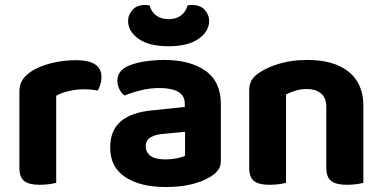

<svg xmlns="http://www.w3.org/2000/svg" viewBox="-20 -736 1539 772"><path d="M206 -351V-226H58V-369Q58 -397 71.5 -416.5Q85 -436 109 -451Q142 -471 188.5 -482.5Q235 -494 286 -494Q388 -494 388 -426Q388 -410 383.5 -396Q379 -382 373 -372Q363 -374 348.5 -375.5Q334 -377 317 -377Q287 -377 257 -370Q227 -363 206 -351ZM58 -264 206 -261V-1Q196 2 178 4.5Q160 7 139 7Q97 7 77.5 -8Q58 -23 58 -62Z M646 -95Q669 -95 691.5 -99.5Q714 -104 724 -110V-206L640 -198Q606 -196 586 -184Q566 -172 566 -148Q566 -124 585 -109.5Q604 -95 646 -95ZM640 -495Q744 -495 806 -451.5Q868 -408 868 -317V-90Q868 -65 855 -49.5Q842 -34 822 -23Q792 -5 747.5 5.5Q703 16 646 16Q544 16 483.5 -24Q423 -64 423 -143Q423 -211 465 -247.5Q507 -284 590 -292L723 -306V-318Q723 -352 696.5 -367Q670 -382 621 -382Q583 -382 546.5 -373Q510 -364 481 -352Q469 -360 460.5 -376.5Q452 -393 452 -411Q452 -453 498 -472Q527 -484 565.5 -489.5Q604 -495 640 -495ZM658 -659Q689 -659 708.5 -674.5Q728 -690 734 -714Q738 -715 742.5 -715.5Q747 -716 751 -716Q786 -716 803.5 -696Q821 -676 821 -652Q821 -610 778.5 -580Q736 -550 658 -550Q579 -550 537 -580Q495 -610 495 -652Q495 -676 512.5 -696Q530 -716 564 -716Q569 -716 573 -715.5Q577 -715 582 -714Q587 -690 607 -674.5Q627 -659 658 -659Z M1441 -311V-217H1292V-306Q1292 -343 1270.5 -360.5Q1249 -378 1214 -378Q1189 -378 1168 -371.5Q1147 -365 1130 -356V-217H982V-373Q982 -398 992.5 -414.5Q1003 -431 1023 -444Q1055 -466 1105 -480.5Q1155 -495 1215 -495Q1323 -495 1382 -447.5Q1441 -400 1441 -311ZM982 -263H1130V-1Q1120 2 1102 4.5Q1084 7 1063 7Q1021 7 1001.5 -8Q982 -23 982 -62ZM1292 -263H1441V-1Q1431 2 1413 4.5Q1395 7 1374 7Q1332 7 1312 -8Q1292 -23 1292 -62Z"/></svg>

Font: Baloo Bhaijaan 2
Style: Bold
Weight: 700
Designer: Sanskriti Dholi, Noopur Datye and Ek Type
Foundry: Ek Type
Version: Version 1.701